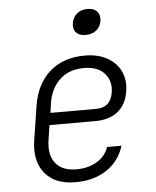

<svg xmlns="http://www.w3.org/2000/svg" viewBox="-55 -816 709 873"><g transform="rotate(-5 300.0 -380.0)"><path d="M255 10Q160 10 114.5 -47Q69 -104 84 -198L108 -352Q124 -451 186 -505.5Q248 -560 346 -560Q406 -560 448 -536.5Q490 -513 509 -473Q528 -433 520 -383Q511 -322 471.5 -290.5Q432 -259 368 -259H159L149 -194Q138 -126 168 -87Q198 -48 264 -48Q317 -48 357 -71.5Q397 -95 411 -137H477Q455 -67 396.5 -28.5Q338 10 255 10ZM168 -314H377Q443 -314 454 -383Q462 -434 431 -469Q400 -504 337 -504Q270 -504 227.5 -465Q185 -426 174 -356ZM359 -653Q330 -653 315.5 -668.5Q301 -684 305 -711Q309 -738 328.5 -754Q348 -770 377 -770Q406 -770 420.5 -754Q435 -738 431 -711Q427 -684 407.5 -668.5Q388 -653 359 -653Z"/></g></svg>

Font: JetBrains Mono NL ExtraLight
Style: Italic
Weight: 200
Italic angle: -9°
Monospace: yes
Designer: Philipp Nurullin, Konstantin Bulenkov
Foundry: JetBrains
Version: Version 2.305; ttfautohint (v1.8.4.7-5d5b)